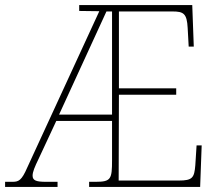

<svg xmlns="http://www.w3.org/2000/svg" viewBox="-23 -734 860 754"><path d="M-3 0H203V-20H157C120 -20 105 -25 105 -44C105 -59 113 -78 129 -111L198 -259H417V-105C417 -31 413 -20 353 -20H327V0H763L769 -163H749L744 -85C740 -36 733 -25 679 -25H443L444 -362H669V-387H444V-689H654C698 -689 711 -681 714 -624L718 -551H738L732 -714H288V-691L367 -690L84 -76C62 -25 50 -20 26 -20H-3ZM209 -284 395 -689H417V-284Z"/></svg>

Font: Noto Serif Myanmar SemiCondensed Thin
Style: Regular
Weight: 100
Width: 4
Designer: Ben Mitchell and the Monotype Design Team
Foundry: Monotype Imaging Inc.
Version: Version 2.106